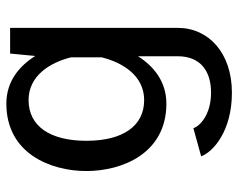

<svg xmlns="http://www.w3.org/2000/svg" viewBox="-92 -460 743 598"><g transform="rotate(-90 279.0 -160.5)"><path d="M45.8 -262.5C45.8 -151.7 100 -13.3 255.8 -13.3C325 -13.3 372.5 -53.3 403.3 -101.7V21.7C403.3 93.3 356.7 125.8 290 125.8C220.8 125.8 185.8 90.8 179.2 70.8L91.7 95C105 131.7 169.2 190.8 290 190.8C412.5 190.8 491.7 119.2 491.7 21.7V-500H411.7L404.2 -421.7C373.3 -470.8 325.8 -511.7 255.8 -511.7C100 -511.7 45.8 -373.3 45.8 -262.5ZM400 -310V-215C383.3 -147.5 341.7 -82.5 266.7 -82.5C185.8 -82.5 140 -149.2 140 -262.5C140 -375.8 185.8 -442.5 266.7 -442.5C341.7 -442.5 383.3 -377.5 400 -310Z"/></g></svg>

Font: Boon Medium
Style: Regular
Weight: 500
Designer: Sungsit Sawaiwan
Foundry: FontUni
Version: Version 2.0